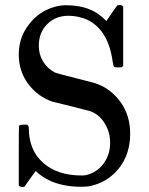

<svg xmlns="http://www.w3.org/2000/svg" viewBox="-20 -725 596 767"><path d="M89 -227Q95 -221 95 -214Q95 -125 152.5 -74.5Q210 -24 305 -24Q317 -24 321 -25Q365 -34 392.5 -70Q420 -106 420 -155Q420 -198 397.5 -233.5Q375 -269 340 -281Q284 -295 266 -300Q191 -318 189 -319Q131 -339 93 -389.5Q55 -440 55 -507Q55 -567 86 -614Q117 -661 163 -684Q203 -704 243 -704Q322 -704 371 -670Q386 -660 405 -641L426 -672Q431 -679 436.5 -687Q442 -695 446 -700L449 -704Q450 -704 453 -704.5Q456 -705 459 -705Q466 -705 472 -699V-462L466 -456H448Q437 -456 435 -459Q433 -462 430 -479Q413 -605 329 -646Q292 -662 254 -662Q202 -662 168.5 -628.5Q135 -595 135 -542Q135 -508 152 -479.5Q169 -451 200 -435Q210 -431 286 -412Q362 -393 370 -389Q427 -367 463.5 -314.5Q500 -262 500 -191Q500 -109 455 -52.5Q410 4 337 19Q327 21 301 21Q264 21 232.5 14Q201 7 182 -2Q163 -11 149 -20.5Q135 -30 129 -36Q123 -42 122 -41Q118 -36 107 -20.5Q96 -5 87 7.5Q78 20 78 21Q76 22 68 22Q61 22 55 16V-101Q55 -220 56 -222Q58 -227 76 -227Z"/></svg>

Font: MathJax_Main
Style: Regular
Weight: 400
Version: Version 1.1